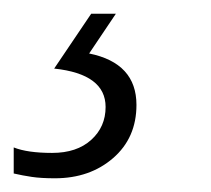

<svg xmlns="http://www.w3.org/2000/svg" viewBox="-91 -20 308 280"><path d="M108 133Q108 72 39 58L78 0H42L-12 80Q63 88 63 136Q63 165 42 184Q21 203 -15 203Q-51 203 -71 195V233Q-58 236 -44.5 238Q-31 240 -11 240Q40 240 74 210.5Q108 181 108 133Z"/></svg>

Font: Noto Sans Display Condensed Light
Style: Italic
Weight: 300
Width: 3
Designer: Monotype Design team
Foundry: Monotype Imaging Inc.
Version: 1.000